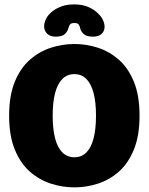

<svg xmlns="http://www.w3.org/2000/svg" viewBox="-20 -820 659 851"><path d="M310 10.5Q257 10.5 205.8 -6Q154.5 -22.5 112.5 -59.2Q70.5 -96 45.5 -157.2Q20.5 -218.5 20.5 -307.5Q20.5 -396.5 45.5 -457.5Q70.5 -518.5 112.5 -555.2Q154.5 -592 205.8 -608.5Q257 -625 310 -625Q362.5 -625 413.8 -608.5Q465 -592 506.8 -555.2Q548.5 -518.5 573.5 -457.5Q598.5 -396.5 598.5 -307.5Q598.5 -218.5 573.5 -157.2Q548.5 -96 506.8 -59.2Q465 -22.5 413.8 -6Q362.5 10.5 310 10.5ZM310 -123Q341.5 -123 362.8 -144.2Q384 -165.5 394.8 -206.8Q405.5 -248 405.5 -307.5Q405.5 -366.5 394.8 -407.5Q384 -448.5 362.8 -470Q341.5 -491.5 310 -491.5Q278 -491.5 256.5 -470Q235 -448.5 224.2 -407.5Q213.5 -366.5 213.5 -307.5Q213.5 -248 224.2 -206.8Q235 -165.5 256.5 -144.2Q278 -123 310 -123ZM392.5 -657.5Q362.5 -657.5 350 -670Q337.5 -682.5 335 -696.5Q333.5 -704.5 328.8 -711.2Q324 -718 309.5 -718Q295 -718 290.2 -711.2Q285.5 -704.5 283.5 -696.5Q280.5 -682 268.2 -669.8Q256 -657.5 226 -657.5Q203 -657.5 189.2 -670.5Q175.5 -683.5 175.5 -703Q175.5 -718 183.8 -735.8Q192 -753.5 212 -769.5Q229 -783 252.8 -791.8Q276.5 -800.5 308.5 -800.5Q345 -800.5 371 -789.2Q397 -778 414 -761Q430 -746 436.8 -730.2Q443.5 -714.5 443.5 -701Q443.5 -682 430.2 -669.8Q417 -657.5 392.5 -657.5Z"/></svg>

Font: Sono Monospace ExtraBold
Style: Regular
Weight: 800
Version: Version 2.112